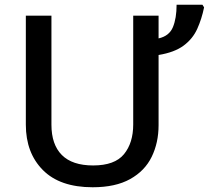

<svg xmlns="http://www.w3.org/2000/svg" viewBox="-20 -780 881 810"><path d="M649 -618Q694 -628 709.5 -665.5Q725 -703 725 -760H834L841 -749Q831 -700 812 -658Q793 -616 754.5 -587.5Q716 -559 649 -548V-252Q649 -178 620 -118.5Q591 -59 529 -24.5Q467 10 371 10Q233 10 161 -62.5Q89 -135 89 -254V-714H197V-254Q197 -170 241 -126Q285 -82 373 -82Q464 -82 503 -129.5Q542 -177 542 -255V-714H649Z"/></svg>

Font: Noto Sans Medium
Style: Regular
Weight: 500
Designer: Monotype Design Team
Foundry: Monotype Imaging Inc.
Version: Version 2.007